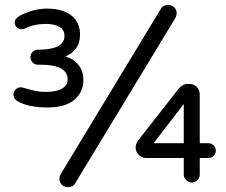

<svg xmlns="http://www.w3.org/2000/svg" viewBox="-20 -728 910 772"><path d="M218.8 -9.8Q218.8 -15.6 223.6 -27.3L627.9 -694.3Q636.7 -708 656.2 -708Q670.9 -708 680.7 -698.2Q690.4 -688.5 690.4 -673.8Q690.4 -668 685.5 -656.2L281.2 10.7Q272.5 24.4 252.9 24.4Q238.3 24.4 228.5 14.6Q218.8 4.9 218.8 -9.8ZM51.8 -320.3Q43.9 -324.2 39.1 -331.5Q34.2 -338.9 34.2 -347.7Q34.2 -359.4 43 -368.2Q51.8 -377 63.5 -377L70.3 -376L74.2 -375Q104.5 -366.2 122.6 -362.3Q140.6 -358.4 163.1 -358.4Q206.1 -358.4 229 -371.6Q252 -384.8 252 -408.2Q252 -467.8 143.6 -467.8H132.8Q120.1 -467.8 111.3 -476.6Q102.5 -485.4 102.5 -498Q102.5 -510.7 111.3 -519.5Q120.1 -528.3 132.8 -528.3H137.7Q185.5 -528.3 212.4 -542Q239.3 -555.7 239.3 -584Q239.3 -608.4 218.8 -620.1Q198.2 -631.8 164.1 -631.8Q117.2 -631.8 80.1 -613.3Q74.2 -610.4 67.4 -610.4Q55.7 -610.4 47.4 -618.2Q39.1 -626 39.1 -637.7Q39.1 -653.3 58.6 -664.1Q114.3 -693.4 168 -693.4Q231.4 -693.4 266.6 -666Q301.8 -638.7 301.8 -588.9Q301.8 -555.7 285.6 -533.7Q269.5 -511.7 243.2 -501Q278.3 -490.2 296.9 -465.3Q315.4 -440.4 315.4 -406.2Q315.4 -357.4 278.8 -326.7Q242.2 -295.9 171.9 -295.9Q94.7 -295.9 51.8 -320.3ZM718.8 -26.4V-92.8H567.4Q550.8 -92.8 538.1 -105.5Q525.4 -118.2 525.4 -134.8Q525.4 -150.4 536.1 -164.1L697.3 -370.1Q714.8 -390.6 733.4 -390.6H741.2Q758.8 -390.6 771 -378.4Q783.2 -366.2 783.2 -348.6V-152.3H817.4Q830.1 -152.3 838.9 -143.6Q847.7 -134.8 847.7 -122.1Q847.7 -109.4 838.9 -101.1Q830.1 -92.8 817.4 -92.8H783.2V-26.4Q783.2 -13.7 773.9 -3.9Q764.6 5.9 751 5.9Q738.3 5.9 728.5 -3.9Q718.8 -13.7 718.8 -26.4ZM718.8 -152.3V-309.6L597.7 -152.3Z"/></svg>

Font: jf-openhuninn-2.1
Style: Regular
Weight: 400
Designer: [Kosugi Maru]
Designed by MOTOYA      

[Varela Round]
Joe Prince (Latin component); Avraham Cornfeld (Hebrew component)
Foundry: justfont Co., Ltd.
Version: 2.1